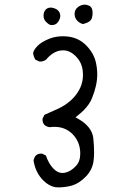

<svg xmlns="http://www.w3.org/2000/svg" viewBox="-20 -812 540 827"><path d="M219.7 -5.4Q225.6 -4.9 234.9 -4.9Q244.1 -4.9 258.8 -6.6Q273.4 -8.3 289.6 -12.7Q321.3 -22 350.1 -51.8Q378.9 -81.5 383.3 -121.6Q385.3 -139.6 385.3 -154.8Q385.3 -186 381.8 -217.3Q376 -267.1 314.9 -301.3L305.2 -306.6Q323.2 -320.8 329.1 -326.4Q335 -332 338.9 -335.4Q365.7 -362.3 376.5 -389.6Q398.9 -444.8 398.9 -492.2Q398.9 -516.6 393.1 -542.5Q384.3 -583 351.1 -616.7Q320.3 -647.5 277.8 -653.8Q263.7 -655.8 250 -655.8Q221.2 -655.8 195.8 -646.5Q158.7 -632.3 141.1 -613.8Q124.5 -596.2 122.6 -583Q124.5 -568.4 132.3 -555.2L148.4 -547.4Q150.4 -546.9 154.8 -546.9Q159.2 -546.9 165.8 -548.8Q172.4 -550.8 178.7 -555.2Q205.6 -587.9 238.8 -594.2Q245.6 -595.2 252 -595.2Q280.8 -595.2 305.7 -570.3Q332.5 -543.9 336.4 -506.8Q337.4 -498 337.4 -489.7Q337.4 -461.4 326.7 -436.5Q306.6 -391.1 260.3 -360.4Q246.1 -351.1 230.5 -343.8Q201.7 -330.6 171.4 -317.4L163.6 -301.8Q163.1 -299.8 163.1 -297.9Q163.1 -283.2 171.4 -273.9Q180.7 -266.1 193.4 -264.2Q204.6 -265.6 215.3 -265.6Q260.7 -265.6 292 -234.9Q325.7 -200.7 325.7 -150.4Q325.7 -116.7 307.1 -97.2Q285.2 -73.2 259.3 -67.9Q253.9 -66.9 249 -66.9Q227.5 -66.9 209.5 -86.4Q189.5 -107.4 177.7 -142.1L162.1 -149.9Q160.2 -150.4 155.8 -150.4Q151.4 -150.4 145.5 -148.7Q139.6 -147 134.3 -142.1Q126.5 -132.8 124.5 -120.1Q132.8 -68.4 166.5 -34.7Q190.9 -10.3 219.7 -5.4ZM196.8 -704.6Q200.2 -704.1 203.6 -704.1Q224.1 -704.1 234.4 -724.1Q239.7 -734.4 239.7 -742.2Q239.7 -768.6 210.9 -777.3Q203.1 -779.3 199 -779.3Q194.8 -779.3 192.9 -778.8Q184.1 -777.8 177.2 -771Q167.5 -760.7 167.5 -745.1Q167.5 -729.5 177.2 -718.8Q187.5 -708 196.8 -704.6ZM376 -735.4Q378.9 -746.1 378.9 -755.4Q378.9 -774.9 370.6 -782.7Q364.7 -788.6 355 -790.5Q349.6 -792 345.2 -792Q331.5 -792 318.8 -783.7Q301.3 -772.5 301.3 -752Q301.3 -734.4 313.2 -722.4Q325.2 -710.4 338.4 -708.5Q372.1 -717.3 376 -735.4Z"/></svg>

Font: Bakudai
Style: ExtraLight
Weight: 200
Version: Version 1.48